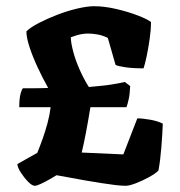

<svg xmlns="http://www.w3.org/2000/svg" viewBox="-20 -598 579 618"><path d="M92 0Q83 0 70 -13.5Q57 -27 46.5 -43.5Q36 -60 36 -70L100 -106Q109 -128 117.5 -152Q126 -176 133 -202Q140 -228 143 -253H42Q42 -280 46 -295.5Q50 -311 54 -314Q74 -314 94 -314Q114 -314 135 -315Q117 -347 101 -381.5Q85 -416 75 -446.5Q65 -477 65 -497Q78 -510 105 -524Q132 -538 164.5 -550.5Q197 -563 229 -570.5Q261 -578 283 -578Q316 -578 354.5 -569Q393 -560 424 -548Q455 -536 466 -527Q466 -502 461.5 -471Q457 -440 451.5 -414.5Q446 -389 442 -378Q407 -378 383.5 -381.5Q360 -385 352 -389L327 -476Q311 -484 294.5 -487Q278 -490 263 -490Q252 -490 241.5 -488Q231 -486 222.5 -483Q214 -480 208 -478Q208 -461 215.5 -432.5Q223 -404 236.5 -373.5Q250 -343 266 -318Q286 -320 303 -321.5Q320 -323 339 -326Q358 -329 382 -334L399 -321Q398 -295 394 -277.5Q390 -260 387 -253H271Q264 -210 257 -173Q250 -136 243 -107L377 -101L422 -217Q440 -217 464.5 -212.5Q489 -208 504 -200Q503 -170 499.5 -125.5Q496 -81 490 -49Q480 -39 459 -27.5Q438 -16 417 -8Q396 0 385 0Q371 0 350 -2.5Q329 -5 304 -9Q279 -13 253 -17.5Q227 -22 203.5 -26.5Q180 -31 162 -34Q154 -29 139 -20.5Q124 -12 111 -6Q98 0 92 0Z"/></svg>

Font: Texturina Medium 12pt Black
Style: Regular
Weight: 900
Version: Version 1.002